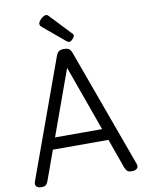

<svg xmlns="http://www.w3.org/2000/svg" viewBox="-118 -1220 987 1313"><g transform="rotate(-10 376.0 -563.0)"><path d="M61 14Q35 14 25.5 1.5Q16 -11 23 -31L320 -850Q328 -873 340 -881.5Q352 -890 376 -890Q400 -890 411.5 -881.5Q423 -873 431 -850L729 -31Q737 -11 726 1.5Q715 14 689 14Q667 14 657.5 5.5Q648 -3 640 -23L568 -225H182L109 -23Q102 -3 92.5 5.5Q83 14 61 14ZM211 -305H538L375 -759ZM420 -931Q416 -931 411.5 -934Q407 -937 401 -941L255 -1063Q246 -1071 243 -1076Q240 -1081 240 -1088Q240 -1098 249.5 -1110Q259 -1122 272 -1131Q285 -1140 295 -1140Q301 -1140 305.5 -1137Q310 -1134 314 -1129L449 -986Q456 -980 457 -976.5Q458 -973 458 -969Q458 -959 444.5 -945Q431 -931 420 -931Z"/></g></svg>

Font: Playwrite AT
Style: Regular
Weight: 400
Designer: Veronika Burian, José Scaglione
Foundry: TypeTogether
Version: Version 1.002